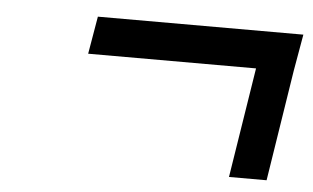

<svg xmlns="http://www.w3.org/2000/svg" viewBox="-35 -565 680 417"><g transform="rotate(5 305.5 -356.0)"><path d="M597 -437 559 -195H477L515 -435H149L163 -517H611Z"/></g></svg>

Font: Exo Medium
Style: Italic
Weight: 500
Italic angle: -9°
Designer: Natanael Gama
Foundry: Natanael Gama
Version: Version 1.500; ttfautohint (v1.6)